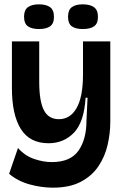

<svg xmlns="http://www.w3.org/2000/svg" viewBox="-20 -713 567 886"><path d="M224 153Q172 153 117 138Q62 123 22 89L63 -30Q95 6 137.5 20.5Q180 35 219 35Q305 35 342 -17.5Q379 -70 379 -156L384 -262H375Q368 -149 321 -100.5Q274 -52 204 -52Q117 -52 76 -118Q35 -184 35 -306V-522H161V-336Q161 -246 182.5 -204.5Q204 -163 252 -163Q304 -163 333.5 -214.5Q363 -266 363 -369V-522H489V-152Q489 -98 476.5 -44Q464 10 434 54.5Q404 99 352.5 126Q301 153 224 153ZM362 -579Q329 -579 311.5 -591.5Q294 -604 294 -636Q294 -667 311.5 -680Q329 -693 362 -693Q395 -693 413.5 -680Q432 -667 432 -635Q432 -604 414 -591.5Q396 -579 362 -579ZM160 -579Q127 -579 109 -591.5Q91 -604 91 -636Q91 -667 109 -680Q127 -693 160 -693Q193 -693 211 -680Q229 -667 229 -635Q229 -604 211 -591.5Q193 -579 160 -579Z"/></svg>

Font: Bricolage Grotesque 96pt SemiBold
Style: Regular
Weight: 600
Designer: Mathieu Triay
Foundry: Atelier Triay
Version: Version 1.001; ttfautohint (v1.8.4.7-5d5b);gftools[0.9.33.de